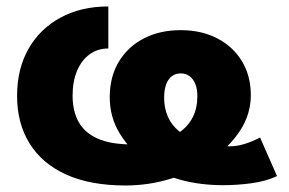

<svg xmlns="http://www.w3.org/2000/svg" viewBox="-20 -567 900 598"><path d="M371.1 10.7Q261.2 10.7 186 -23.4Q110.8 -57.6 72 -120.4Q33.2 -183.1 33.2 -268.6Q33.2 -352.1 68.6 -414.6Q104 -477.1 168.2 -512Q232.4 -546.9 317.4 -546.9V-416Q284.2 -416 259 -397.7Q233.9 -379.4 220 -346.4Q206.1 -313.5 206.1 -269Q206.1 -221.7 224.6 -187.7Q243.2 -153.8 283.9 -135.5Q324.7 -117.2 391.1 -117.2Q437.5 -117.2 475.3 -127Q513.2 -136.7 539.8 -155.5Q566.4 -174.3 580.6 -202.4Q594.7 -230.5 594.7 -267.6Q594.7 -289.6 588.4 -305.4Q582 -321.3 570.3 -329.8Q558.6 -338.4 542.5 -338.4Q526.9 -338.4 515.1 -329.6Q503.4 -320.8 497.3 -303.7Q491.2 -286.6 491.2 -262.7Q491.2 -230.5 502.7 -203.9Q514.2 -177.2 538.1 -158Q562 -138.7 598.6 -127.9Q618.2 -119.6 644 -115.5Q669.9 -111.3 695.8 -111.3Q718.3 -111.3 741.9 -118.7Q765.6 -126 790 -138.7L842.8 -18.6Q808.6 -2.4 763.4 3.7Q718.3 9.8 676.3 9.8Q604 9.8 543.5 -6.6Q482.9 -22.9 437 -59.6Q387.2 -97.2 354.5 -148.7Q321.8 -200.2 321.8 -264.2Q321.8 -327.6 349.9 -374.5Q377.9 -421.4 428 -447.3Q478 -473.1 542.5 -473.1Q607.4 -473.1 656.7 -447.5Q706.1 -421.9 733.6 -376.2Q761.2 -330.6 761.2 -270.5Q761.2 -211.9 728.3 -160.9Q695.3 -109.9 639.4 -71.3Q583.5 -32.7 513.9 -11Q444.3 10.7 371.1 10.7Z"/></svg>

Font: Inter 18pt ExtraBold
Style: Regular
Weight: 800
Designer: Rasmus Andersson
Foundry: rsms
Version: Version 4.001;git-66647c0bb